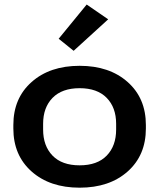

<svg xmlns="http://www.w3.org/2000/svg" viewBox="-20 -829 716 863"><path d="M40 -251.5Q40 -130.9 122.1 -58.1Q204.1 14.6 337.9 14.6Q471.7 14.6 553.7 -58.1Q635.7 -130.9 635.7 -251.5V-267.1Q635.7 -387.7 553.7 -460.4Q471.7 -533.2 337.9 -533.2Q204.1 -533.2 122.1 -460.4Q40 -387.7 40 -267.1ZM173.8 -272.5Q173.8 -345.7 216.3 -389.2Q258.8 -432.6 337.9 -432.6Q417 -432.6 459.5 -389.2Q502 -345.7 502 -272.5V-246.6Q502 -173.3 459.7 -129.6Q417.5 -85.9 337.9 -85.9Q258.3 -85.9 216.1 -129.6Q173.8 -173.3 173.8 -246.6ZM243.7 -654.8 311 -600.6 466.3 -742.2 369.6 -808.6Z"/></svg>

Font: Roboto Flex
Style: wght 600 wdth 140 opsz 13.0 GRAD 0.00 slnt 0.00 XTRA 468 XOPQ 96 YOPQ 79 YTLC 514 YTUC 712 YTAS 750 YTDE -203.00 YTFI 738
Weight: 600
Width: 8
Designer: Berlow after Robertson
Foundry: Google
Version: Version 3.100